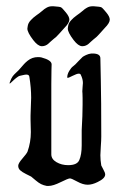

<svg xmlns="http://www.w3.org/2000/svg" viewBox="-20 -615 381 623"><path d="M320.1 -524.4Q314.9 -519.3 304.3 -506.8Q293.7 -494.4 284.2 -487.8Q280.5 -484.9 275.4 -480.1Q270.3 -475.3 267 -472.4Q263.7 -469.5 258.5 -467.3Q253.4 -465.1 247.6 -465.1H246.1Q233.6 -465.8 219 -484.9Q200 -509.8 200 -522.2Q200 -523.7 200.3 -525.1Q200.7 -526.6 200.7 -528.1Q201.4 -534.7 204 -539.8Q206.5 -544.9 211.3 -549.7Q216.1 -554.4 218.6 -557Q221.2 -559.6 228.9 -565.1Q236.6 -570.6 239.5 -572.8Q241.7 -574.2 247.2 -579Q252.7 -583.7 255.2 -585.6Q257.8 -587.4 262.2 -590Q266.6 -592.5 271 -593.6Q275.4 -594.7 280.5 -594.7H284.2Q304.7 -593.3 308.7 -591.4Q312.7 -589.6 324.5 -575Q336.2 -561 336.2 -551.5Q336.2 -540.5 320.1 -524.4ZM189 -524.4Q183.8 -519.3 173.2 -506.8Q162.6 -494.4 153.1 -487.8Q149.4 -484.9 144.3 -480.1Q139.2 -475.3 135.9 -472.4Q132.6 -469.5 127.4 -467.3Q122.3 -465.1 116.5 -465.1H115Q102.5 -465.8 87.9 -484.9Q68.8 -509.8 68.8 -522.2Q68.8 -523.7 69.2 -525.1Q69.6 -526.6 69.6 -528.1Q70.3 -534.7 72.9 -539.8Q75.4 -544.9 80.2 -549.7Q85 -554.4 87.5 -557Q90.1 -559.6 97.8 -565.1Q105.5 -570.6 108.4 -572.8Q110.6 -574.2 116.1 -579Q121.6 -583.7 124.1 -585.6Q126.7 -587.4 131.1 -590Q135.5 -592.5 139.9 -593.6Q144.3 -594.7 149.4 -594.7H153.1Q173.6 -593.3 177.6 -591.4Q181.6 -589.6 193.4 -575Q205.1 -561 205.1 -551.5Q205.1 -540.5 189 -524.4ZM131.8 -11.7Q121.1 -13.7 113.3 -17.6Q105.5 -21.5 95.7 -29.8Q85.9 -38.1 81.1 -42Q77.1 -43.9 64.5 -50.3Q51.8 -56.6 45.4 -62.5Q39.1 -68.4 39.1 -77.1Q39.1 -85 52.7 -100.6Q66.4 -116.2 69.3 -123Q80.1 -153.3 80.1 -186.5Q80.1 -192.4 79.6 -206.1Q79.1 -219.7 79.1 -227.5V-240.2Q81.1 -289.1 81.1 -297.9Q81.1 -330.1 75.2 -366.2Q74.2 -373 65.4 -373Q61.5 -373 53.7 -371.1Q45.9 -369.1 44.9 -369.1Q40 -368.2 32.2 -361.8Q24.4 -355.5 18.6 -349.6Q12.7 -343.8 11.7 -343.8Q10.7 -343.8 11.7 -347.7Q16.6 -361.3 21 -367.2Q25.4 -373 30.8 -377.9Q36.1 -382.8 40 -386.7Q41 -387.7 47.4 -395Q53.7 -402.3 58.1 -407.2Q62.5 -412.1 69.8 -418Q77.1 -423.8 85.4 -426.8Q93.8 -429.7 102.5 -429.7Q110.4 -429.7 114.3 -428.7Q147.5 -419.9 147.5 -406.2Q147.5 -404.3 147 -388.2Q146.5 -372.1 146.5 -342.8V-114.3Q146.5 -98.6 163.1 -88.9Q179.7 -79.1 201.2 -79.1Q230.5 -79.1 237.3 -95.7Q245.1 -113.3 245.1 -143.6V-176.8V-192.4Q248 -242.2 248 -275.4Q248 -287.1 248 -296.9Q248 -306.6 247.6 -312Q247.1 -317.4 247.1 -318.4Q247.1 -324.2 248 -333Q249 -341.8 249 -345.7Q249 -358.4 242.2 -372.1Q241.2 -376 235.4 -376Q229.5 -376 215.8 -369.1Q202.1 -362.3 200.2 -362.3Q198.2 -362.3 198.2 -364.3Q198.2 -374 204.6 -384.8Q210.9 -395.5 217.8 -400.4L224.6 -406.2Q225.6 -407.2 235.4 -417.5Q245.1 -427.7 248 -430.2Q251 -432.6 259.3 -436.5Q267.6 -440.4 276.4 -441.4H280.3Q305.7 -441.4 305.7 -425.8Q305.7 -419.9 307.1 -356Q308.6 -292 308.6 -172.9Q308.6 -159.2 307.1 -139.6Q305.7 -120.1 305.7 -111.3Q305.7 -95.7 308.6 -78.1Q309.6 -75.2 315.4 -64.9Q321.3 -54.7 321.3 -48.8Q321.3 -36.1 296.9 -24.4Q279.3 -15.6 264.6 -15.6Q249 -15.6 230.5 -25.9Q211.9 -36.1 207 -36.1Q201.2 -36.1 176.8 -23.9Q152.3 -11.7 137.7 -11.7Z"/></svg>

Font: Isabella
Style: Medium
Weight: 500
Designer: John Stracke
Version: Version 001.202